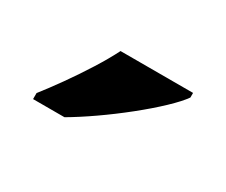

<svg xmlns="http://www.w3.org/2000/svg" viewBox="-45 -866 424 360"><g transform="rotate(30 167.0 -686.0)"><path d="M40 -619Q55 -638 73.5 -664Q92 -690 109 -717Q126 -744 137 -766H294V-756Q285 -743 264 -723Q243 -703 215.5 -681Q188 -659 160 -639.5Q132 -620 108 -606H40Z"/></g></svg>

Font: Noto Serif Myanmar
Style: Bold
Weight: 700
Designer: Ben Mitchell and the Monotype Design Team
Foundry: Monotype Imaging Inc.
Version: Version 2.106; ttfautohint (v1.8.4.7-5d5b)